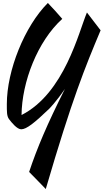

<svg xmlns="http://www.w3.org/2000/svg" viewBox="-20 -782 697 1292"><path d="M288 490C465 -116 553 -331 657 -578C649 -590 585 -670 565 -698C510 -568 414 -155 125 -8C127 -229 232 -504 399 -655C375 -684 329 -734 302 -762C145 -605 26 -307 26 -82C26 -33 25 -1 41 20C60 45 95 88 123 88C158 88 212 45 311 -50C311 -50 358 -97 417 -184C297 55 230 213 176 375C218 417 247 448 288 490Z"/></svg>

Font: Yesteryear
Style: Regular
Weight: 400
Designer: Astigmatic (AOETI)
Foundry: Astigmatic (AOETI)
Version: Version 1.000